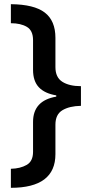

<svg xmlns="http://www.w3.org/2000/svg" viewBox="-20 -737 435 918"><path d="M32 70Q77 69 107.5 51.5Q138 34 138 -11V-154Q138 -256 249 -275V-281Q194 -290 166 -319.5Q138 -349 138 -403V-545Q138 -591 108.5 -608.5Q79 -626 32 -626V-717Q143 -716 194 -677Q245 -638 245 -556V-416Q245 -367 278 -346Q311 -325 367 -325V-231Q312 -230 278.5 -210Q245 -190 245 -141V0Q245 161 32 161Z"/></svg>

Font: Noto Sans Thai Looped UI Medium
Style: Regular
Weight: 500
Designer: Cadson Demak Team
Foundry: Cadson Demak Co., Ltd.
Version: Version 1.000; ttfautohint (v1.8.4.7-5d5b)